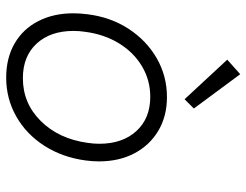

<svg xmlns="http://www.w3.org/2000/svg" viewBox="-108 -679 797 621"><g transform="rotate(90 290.5 -368.5)"><path d="M23 -207Q23 -228 26 -252Q35 -327 73 -385.5Q111 -444 168.5 -477Q226 -510 294 -510Q356 -510 403 -482Q450 -454 476 -404.5Q502 -355 502 -290Q502 -270 499 -247Q489 -172 451.5 -113.5Q414 -55 356.5 -22.5Q299 10 231 10Q168 10 121 -17Q74 -44 48.5 -93.5Q23 -143 23 -207ZM442 -253Q445 -273 445 -291Q445 -366 404 -411Q363 -456 293 -456Q239 -456 194 -429Q149 -402 120 -354.5Q91 -307 83 -246Q80 -227 80 -208Q80 -133 121 -88.5Q162 -44 233 -44Q314 -44 371.5 -102Q429 -160 442 -253ZM173 -705 220 -747 331 -597 301 -567Z"/></g></svg>

Font: Bellota
Style: Italic
Weight: 400
Italic angle: -7.5°
Designer: Kemie Guaida
Foundry: Kemie Guaida
Version: Version 4.001